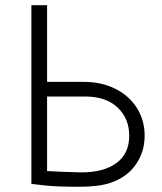

<svg xmlns="http://www.w3.org/2000/svg" viewBox="-20 -704 618 734"><path d="M533 -185Q533 -123 498.5 -74Q464 -25 399 -4Q356 10 282 10Q197 10 152 5L100 -1V-684H160V-391H300Q368 -391 421 -364.5Q474 -338 503.5 -291Q533 -244 533 -185ZM474 -185Q474 -251 429.5 -293Q385 -335 306 -335H160V-50L225 -47L292 -45Q377 -45 425.5 -81Q474 -117 474 -185Z"/></svg>

Font: Bellota
Style: Regular
Weight: 400
Designer: Kemie Guaida
Foundry: Kemie Guaida
Version: Version 4.001